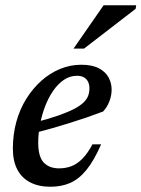

<svg xmlns="http://www.w3.org/2000/svg" viewBox="-20 -700 538 731"><path d="M273.5 -411.5Q246 -411.5 223.2 -396Q200.5 -380.5 182.2 -354Q164 -327.5 151.5 -294.5Q139 -261.5 132.2 -226Q125.5 -190.5 125.5 -157Q125.5 -103.5 146.5 -81.2Q167.5 -59 205 -59Q230 -59 251.8 -67.2Q273.5 -75.5 293.2 -95.2Q313 -115 332 -150.5H365Q338 -88.5 309.2 -53.2Q280.5 -18 247.2 -3.5Q214 11 172 11Q127 11 94.8 -5.8Q62.5 -22.5 45.8 -54.8Q29 -87 29 -134Q29 -188 42.2 -236.2Q55.5 -284.5 80.2 -324Q105 -363.5 137.5 -392.5Q170 -421.5 208.8 -437.5Q247.5 -453.5 289.5 -453.5Q330.5 -453.5 356 -440.2Q381.5 -427 393.2 -405.5Q405 -384 405 -358.5Q405 -335.5 396 -313Q387 -290.5 372.5 -275.5Q341 -263.5 308.2 -252.2Q275.5 -241 242.2 -230.8Q209 -220.5 175.8 -211Q142.5 -201.5 110 -193.5L111.5 -233.5Q164.5 -247 201.5 -260Q238.5 -273 262 -285.2Q285.5 -297.5 298.2 -310Q311 -322.5 315.8 -335.8Q320.5 -349 320.5 -363.5Q320.5 -378 315.2 -388.8Q310 -399.5 299.5 -405.5Q289 -411.5 273.5 -411.5ZM260 -515 374.5 -680H498.5L496.5 -666.5L300 -515Z"/></svg>

Font: Newsreader 16pt 16pt Medium
Style: Italic
Weight: 500
Italic angle: -17°
Version: Version 1.003